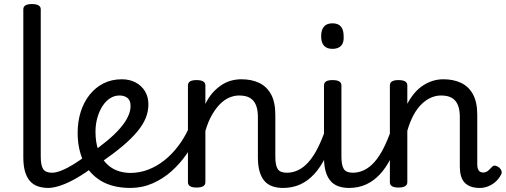

<svg xmlns="http://www.w3.org/2000/svg" viewBox="-20 -910 2495 947"><path d="M219 17Q189 17 165.5 8.5Q142 0 126.5 -18.5Q111 -37 103 -65.5Q95 -94 95 -135V-864Q95 -877 105.5 -883.5Q116 -890 137 -890Q159 -890 170 -883.5Q181 -877 181 -864V-138Q181 -94 193 -76Q205 -58 238 -58Q252 -58 259 -46.5Q266 -35 264.5 -20.5Q263 -6 252 5.5Q241 17 219 17Z M217 17Q203 17 196.5 5.5Q190 -6 191.5 -20.5Q193 -35 204 -46.5Q215 -58 236 -58Q256 -58 283.5 -69Q311 -80 343.5 -100Q376 -120 411 -147Q424 -158 435.5 -154.5Q447 -151 453.5 -140Q460 -129 459.5 -115.5Q459 -102 447 -92Q403 -58 361 -33.5Q319 -9 282 4Q245 17 217 17Z M416 -146Q469 -183 508 -215.5Q547 -248 572.5 -277.5Q598 -307 611 -334.5Q624 -362 624 -387Q624 -415 608.5 -427Q593 -439 569 -439Q544 -439 522.5 -425Q501 -411 485 -386Q469 -361 460 -328.5Q451 -296 451 -260Q451 -210 464 -172Q477 -134 500.5 -108Q524 -82 555.5 -69.5Q587 -57 625 -57Q640 -57 647 -45.5Q654 -34 654 -19.5Q654 -5 647 6Q640 17 625 17Q536 17 478 -18Q420 -53 391.5 -114.5Q363 -176 363 -255Q363 -310 378 -358Q393 -406 422 -442.5Q451 -479 491 -499Q531 -519 581 -519Q619 -519 648.5 -503.5Q678 -488 695 -460Q712 -432 712 -395Q712 -361 699 -328.5Q686 -296 658 -262Q630 -228 587 -191.5Q544 -155 485 -114Z M622 17Q613 17 608 6Q603 -5 603 -19.5Q603 -34 608 -45.5Q613 -57 622 -57Q669 -57 711.5 -73.5Q754 -90 790.5 -119Q827 -148 857 -187Q887 -226 908 -271Q914 -281 927 -278.5Q940 -276 949 -267Q958 -258 954 -248Q933 -197 900.5 -150Q868 -103 826 -65.5Q784 -28 732.5 -5.5Q681 17 622 17Z M1376 17Q1346 17 1322.5 8.5Q1299 0 1283.5 -18.5Q1268 -37 1260 -65.5Q1252 -94 1252 -135V-334Q1252 -368 1242.5 -391.5Q1233 -415 1213 -427Q1193 -439 1159 -439Q1135 -439 1110.5 -428.5Q1086 -418 1064.5 -396Q1043 -374 1024.5 -341.5Q1006 -309 993 -264V-11Q993 2 982 8.5Q971 15 949 15Q928 15 917.5 8.5Q907 2 907 -11V-489Q907 -502 917.5 -508.5Q928 -515 949 -515Q971 -515 982 -508.5Q993 -502 993 -489V-397Q1008 -429 1028 -451.5Q1048 -474 1071 -489.5Q1094 -505 1119 -512Q1144 -519 1171 -519Q1220 -519 1257.5 -501.5Q1295 -484 1316.5 -445.5Q1338 -407 1338 -343V-138Q1338 -94 1350 -76Q1362 -58 1395 -58Q1409 -58 1416 -46.5Q1423 -35 1421.5 -20.5Q1420 -6 1409 5.5Q1398 17 1376 17Z M1376 17Q1362 17 1355.5 5.5Q1349 -6 1350.5 -20.5Q1352 -35 1363 -46.5Q1374 -58 1395 -58Q1424 -58 1451 -71Q1478 -84 1502 -111Q1526 -138 1547 -179.5Q1568 -221 1587 -276Q1592 -291 1604 -290.5Q1616 -290 1625.5 -280.5Q1635 -271 1632 -259Q1612 -189 1586.5 -137Q1561 -85 1529.5 -51Q1498 -17 1460 0Q1422 17 1376 17Z M1702 17Q1672 17 1648.5 8.5Q1625 0 1609.5 -18.5Q1594 -37 1586 -65.5Q1578 -94 1578 -135V-489Q1578 -502 1588.5 -508.5Q1599 -515 1620 -515Q1642 -515 1653 -508.5Q1664 -502 1664 -489V-138Q1664 -94 1676 -76Q1688 -58 1721 -58Q1735 -58 1742 -46.5Q1749 -35 1747.5 -20.5Q1746 -6 1735 5.5Q1724 17 1702 17ZM1620 -669Q1592 -669 1578 -684.5Q1564 -700 1564 -731Q1564 -763 1578 -779Q1592 -795 1620 -795Q1648 -795 1661.5 -779Q1675 -763 1675 -731Q1677 -700 1662.5 -684.5Q1648 -669 1620 -669Z M1701 17Q1687 17 1680.5 5.5Q1674 -6 1675.5 -20.5Q1677 -35 1688 -46.5Q1699 -58 1720 -58Q1749 -58 1776 -71Q1803 -84 1827 -111Q1851 -138 1872 -179.5Q1893 -221 1912 -276Q1917 -291 1929 -290.5Q1941 -290 1950.5 -280.5Q1960 -271 1957 -259Q1937 -189 1911.5 -137Q1886 -85 1854.5 -51Q1823 -17 1785 0Q1747 17 1701 17Z M2346 17Q2320 17 2301.5 10Q2283 3 2271 -10Q2259 -23 2253.5 -43Q2248 -63 2248 -88V-334Q2248 -368 2238.5 -391.5Q2229 -415 2209 -427Q2189 -439 2155 -439Q2130 -439 2106 -428.5Q2082 -418 2060 -397Q2038 -376 2020 -343Q2002 -310 1989 -265V-11Q1989 2 1978 8.5Q1967 15 1945 15Q1924 15 1913.5 8.5Q1903 2 1903 -11V-489Q1903 -502 1913.5 -508.5Q1924 -515 1945 -515Q1967 -515 1978 -508.5Q1989 -502 1989 -489V-398Q2005 -428 2024.5 -451Q2044 -474 2067.5 -489Q2091 -504 2115.5 -511.5Q2140 -519 2167 -519Q2216 -519 2253.5 -501.5Q2291 -484 2312.5 -445.5Q2334 -407 2334 -343V-99Q2334 -85 2337.5 -76Q2341 -67 2347.5 -63Q2354 -59 2363 -59Q2372 -59 2379 -62.5Q2386 -66 2393 -73Q2400 -80 2408 -88Q2415 -95 2424.5 -92.5Q2434 -90 2443 -83Q2452 -74 2454 -64.5Q2456 -55 2450 -46Q2439 -26 2422.5 -12Q2406 2 2386.5 9.5Q2367 17 2346 17Z"/></svg>

Font: Playwrite IT Moderna
Style: Regular
Weight: 400
Designer: Veronika Burian, José Scaglione
Foundry: TypeTogether
Version: Version 1.002